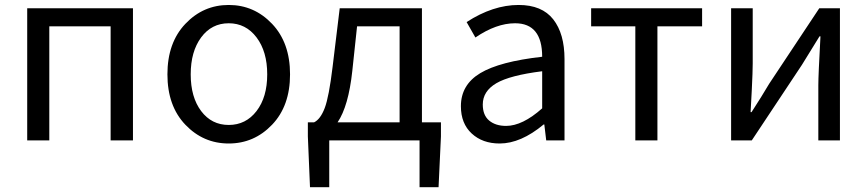

<svg xmlns="http://www.w3.org/2000/svg" viewBox="-20 -577 3563 789"><path d="M91.8 0V-543H526.4V0H434.6V-468.8H182.6V0Z M1098.1 -64.5Q1024.4 12.7 919.9 12.7Q815.4 12.7 741.7 -64.5Q668 -141.6 668 -271.5Q668 -401.4 741.7 -479Q815.4 -556.6 919.9 -556.6Q1024.4 -556.6 1098.1 -479Q1171.9 -401.4 1171.9 -271.5Q1171.9 -141.6 1098.1 -64.5ZM806.6 -120.6Q849.6 -63.5 919.9 -63.5Q990.2 -63.5 1034.2 -120.6Q1078.1 -177.7 1078.1 -271.5Q1078.1 -365.2 1034.2 -423.3Q990.2 -481.4 919.9 -481.4Q849.6 -481.4 806.6 -423.3Q763.7 -365.2 763.7 -271.5Q763.7 -177.7 806.6 -120.6Z M1447.3 -468.8 1427.7 -285.2Q1412.1 -140.6 1367.2 -74.2H1622.1V-468.8ZM1713.9 -74.2H1792V-16.6L1782.2 192.4H1704.1V0H1333V192.4H1253.9L1245.1 -16.6V-74.2H1270.5Q1296.9 -86.9 1314.5 -133.3Q1332 -179.7 1346.7 -301.8L1376 -543H1713.9Z M2033.2 12.7Q1962.9 12.7 1918.5 -28.3Q1874 -69.3 1874 -140.6Q1874 -228.5 1953.6 -276.4Q2033.2 -324.2 2208 -343.8Q2208 -481.4 2096.7 -481.4Q2019.5 -481.4 1933.6 -422.9L1897.5 -486.3Q2005.9 -556.6 2111.3 -556.6Q2207 -556.6 2253.4 -497.6Q2299.8 -438.5 2299.8 -334V0H2224.6L2216.8 -65.4H2213.9Q2120.1 12.7 2033.2 12.7ZM2059.6 -59.6Q2127 -59.6 2208 -131.8V-284.2Q2075.2 -267.6 2019.5 -234.9Q1963.9 -202.1 1963.9 -147.5Q1963.9 -103.5 1990.2 -81.5Q2016.6 -59.6 2059.6 -59.6Z M2590.8 0V-468.8H2409.2V-543H2865.2V-468.8H2681.6V0Z M2984.4 0V-543H3073.2V-316.4Q3073.2 -283.2 3069.3 -205.6Q3065.4 -127.9 3064.5 -116.2H3068.4Q3111.3 -182.6 3140.6 -232.4L3346.7 -543H3431.6V0H3342.8V-226.6Q3342.8 -267.6 3351.6 -427.7H3347.7Q3295.9 -344.7 3275.4 -310.5L3069.3 0Z"/></svg>

Font: irohakakuC Regular
Style: Regular
Weight: 400
Designer: [Source Han Sans]
Ryoko NISHIZUKA Ë•øÂ°öÊ∂ºÂ≠ê (kana & ideographs); Paul D. Hunt (Latin, Greek & Cyrillic); Wenlong ZHAN
Version: Version 1.001.20160904